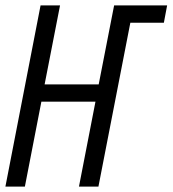

<svg xmlns="http://www.w3.org/2000/svg" viewBox="-23 -690 638 710"><path d="M-3 0 127 -670H199L142 -378H342L399 -670H595L583 -606H459L341 0H269L330 -314H130L69 0Z"/></svg>

Font: Lode Term
Style: Italic
Weight: 400
Italic angle: -11°
Monospace: yes
Designer: Belleve Invis
Foundry: Belleve Invis
Version: Version 29.2.0